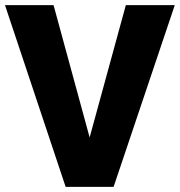

<svg xmlns="http://www.w3.org/2000/svg" viewBox="-21 -731 704 751"><path d="M329.6 -193.4 471.2 -710.9H662.6L423.3 0H235.8L-1.5 -710.9H188.5Z"/></svg>

Font: RobotoDraft
Style: Black
Weight: 900
Designer: Google
Version: Version 2.000980w3; 2014; ttfautohint (v1.1) -l 5 -r 24 -G 4